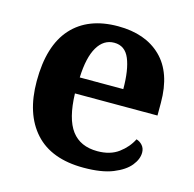

<svg xmlns="http://www.w3.org/2000/svg" viewBox="-87 -638 746 737"><g transform="rotate(15 286.0 -269.5)"><path d="M306 10Q178 10 112.5 -62.5Q47 -135 47 -265Q47 -406 111.5 -477.5Q176 -549 295 -549Q404 -549 466.5 -488Q529 -427 529 -308V-257H201Q204 -157 238.5 -111Q273 -65 341 -65Q392 -65 425 -89.5Q458 -114 475 -148Q489 -144 499 -132.5Q509 -121 509 -104Q509 -78 488 -52Q467 -26 422.5 -8Q378 10 306 10ZM376 -321Q376 -397 358 -440.5Q340 -484 297 -484Q255 -484 230.5 -442.5Q206 -401 203 -321Z"/></g></svg>

Font: Noto Serif Myanmar
Style: Bold
Weight: 700
Designer: Ben Mitchell and the Monotype Design Team
Foundry: Monotype Imaging Inc.
Version: Version 2.106; ttfautohint (v1.8.4.7-5d5b)